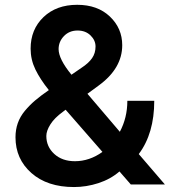

<svg xmlns="http://www.w3.org/2000/svg" viewBox="-20 -756 703 787"><path d="M283.2 10.7Q173.8 10.7 108.6 -46.9Q43.5 -104.5 43.5 -193.4Q43.5 -224.6 53 -251.5Q62.5 -278.3 82 -301.8Q101.6 -325.2 124.3 -344.5Q147 -363.8 180.2 -386.7Q144.5 -431.2 125 -471.4Q105.5 -511.7 105.5 -556.6Q105.5 -635.3 158.2 -685.8Q210.9 -736.3 296.4 -736.3Q379.9 -736.3 430.4 -688.2Q481 -640.1 481 -570.8Q481 -475.6 384.3 -405.3L338.4 -371.6L471.2 -215.8Q502 -273.4 502 -342.8H612.3Q612.3 -209 548.8 -124.5L655.8 0H516.1L469.7 -53.2Q433.1 -21.5 383.5 -5.4Q334 10.7 283.2 10.7ZM272.9 -449.7 314 -478Q343.3 -497.1 357.4 -517.6Q371.6 -538.1 371.6 -565.4Q371.6 -590.8 351.1 -610.8Q330.6 -630.9 297.9 -630.9Q264.2 -630.9 242.2 -608.2Q220.2 -585.4 220.2 -554.7Q220.2 -514.2 272.9 -449.7ZM399.9 -133.3 249 -306.2 237.3 -297.4Q203.1 -272.5 186.5 -246.1Q169.9 -219.7 169.9 -198.7Q169.9 -154.8 202.4 -125Q234.9 -95.2 287.1 -95.2Q346.7 -95.2 399.9 -133.3Z"/></svg>

Font: Interop SemBd
Style: Regular
Weight: 600
Designer: Rasmus Andersson, Google, Jang Haemin
Foundry: jhaemin
Version: Version 1.007